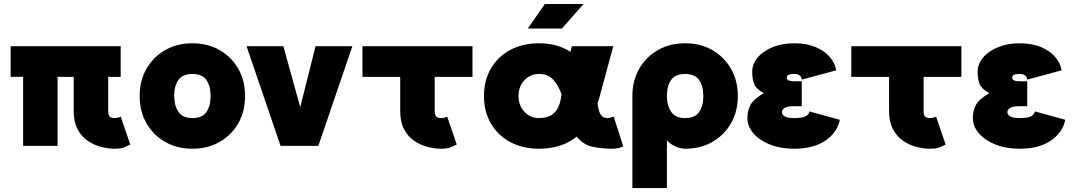

<svg xmlns="http://www.w3.org/2000/svg" viewBox="-20 -743 5471 978"><path d="M594.7 -351.6H531.2V-176.8Q531.2 -158.7 538.3 -150.1Q545.4 -141.6 564.5 -141.6Q571.3 -141.6 580.6 -143.8Q589.8 -146 594.7 -149.4L643.6 -6.8Q634.3 -2 615.5 6.3Q596.7 14.6 564.5 14.6Q530.8 14.6 494.4 5.1Q458 -4.4 426.3 -26.1Q394.5 -47.9 375 -85Q355.5 -122.1 355.5 -176.8V-351.6H273.4V0H97.7V-351.6H34.2V-507.8H594.7Z M691.4 -253.9Q691.4 -332 726.1 -392.6Q760.7 -453.1 821.3 -487.8Q881.8 -522.5 960 -522.5Q1038.1 -522.5 1098.6 -487.8Q1159.2 -453.1 1193.8 -392.6Q1228.5 -332 1228.5 -253.9Q1228.5 -175.8 1193.8 -115.2Q1159.2 -54.7 1098.6 -20Q1038.1 14.6 960 14.6Q881.8 14.6 821.3 -20Q760.7 -54.7 726.1 -115.2Q691.4 -175.8 691.4 -253.9ZM867.2 -253.9Q867.2 -206.5 888.4 -174.1Q909.7 -141.6 960 -141.6Q1010.3 -141.6 1031.5 -172.6Q1052.7 -203.6 1052.7 -253.9Q1052.7 -304.2 1031.5 -335.2Q1010.3 -366.2 960 -366.2Q909.7 -366.2 888.4 -335.2Q867.2 -304.2 867.2 -253.9Z M1509.3 -197.3 1587.4 -507.8H1774.9L1601.6 0H1409.2L1235.8 -507.8H1423.3Z M2257.8 -149.4 2306.6 -6.8Q2297.4 -2 2278.6 6.3Q2259.8 14.6 2227.5 14.6Q2193.8 14.6 2157.5 5.1Q2121.1 -4.4 2089.4 -26.1Q2057.6 -47.9 2038.1 -85Q2018.6 -122.1 2018.6 -176.8V-351.6H1826.2V-507.8H2386.7V-351.6H2194.3V-176.8Q2194.3 -158.7 2201.4 -150.1Q2208.5 -141.6 2227.5 -141.6Q2234.4 -141.6 2243.7 -143.8Q2252.9 -146 2257.8 -149.4Z M3154.8 2.9Q3145.5 7.8 3129.6 11.2Q3113.8 14.6 3099.6 14.6Q3045.4 14.6 2998.3 4.6Q2951.2 -5.4 2917.5 -47.4Q2880.9 -17.1 2833 -1.2Q2785.2 14.6 2725.1 14.6Q2643.1 14.6 2579.8 -19Q2516.6 -52.7 2481 -113Q2445.3 -173.3 2445.3 -253.9Q2445.3 -334.5 2481 -395Q2516.6 -455.6 2579.8 -489Q2643.1 -522.5 2725.1 -522.5Q2776.4 -522.5 2815.9 -510.7Q2855.5 -499 2885.7 -479L2893.1 -507.8H3104L3035.2 -253.9Q3029.8 -233.4 3023.4 -214.8Q3025.4 -204.6 3027.1 -196Q3028.8 -187.5 3030.8 -180.7Q3036.1 -161.6 3045.9 -151.6Q3055.7 -141.6 3075.2 -141.6Q3082 -141.6 3091.6 -144.3Q3101.1 -147 3106 -149.4ZM2725.1 -366.2Q2681.2 -366.2 2651.1 -334Q2621.1 -301.8 2621.1 -253.9Q2621.1 -206.5 2651.1 -174.1Q2681.2 -141.6 2725.1 -141.6Q2750.5 -141.6 2774.4 -149.7Q2798.3 -157.7 2816.2 -183.6Q2834 -209.5 2840.3 -262.7Q2824.7 -306.6 2798.6 -336.4Q2772.5 -366.2 2725.1 -366.2ZM2842.3 -597.7H2668.5L2755.4 -722.7H2952.6Z M3201.2 -253.9Q3201.2 -332 3235.8 -392.6Q3270.5 -453.1 3331.1 -487.8Q3391.6 -522.5 3469.7 -522.5Q3547.9 -522.5 3608.4 -487.8Q3668.9 -453.1 3703.6 -392.6Q3738.3 -332 3738.3 -253.9Q3738.3 -175.8 3703.6 -115.2Q3668.9 -54.7 3608.4 -20Q3547.9 14.6 3469.7 14.6Q3444.8 14.6 3416.7 1Q3388.7 -12.7 3377 -29.3V214.8H3201.2ZM3377 -253.9Q3377 -206.5 3398.2 -174.1Q3419.4 -141.6 3469.7 -141.6Q3520 -141.6 3541.3 -172.6Q3562.5 -203.6 3562.5 -253.9Q3562.5 -304.2 3541.3 -335.2Q3520 -366.2 3469.7 -366.2Q3419.4 -366.2 3398.2 -335.2Q3377 -304.2 3377 -253.9Z M4025.9 -329.1H4064V-202.1H4025.9Q3991.2 -202.1 3977.1 -193.4Q3962.9 -184.6 3962.9 -171.9Q3962.9 -159.2 3977.1 -150.4Q3991.2 -141.6 4025.9 -141.6Q4060.5 -141.6 4079.3 -148.7Q4098.1 -155.8 4103.5 -175.3L4257.8 -132.8Q4245.6 -69.3 4185.1 -27.3Q4124.5 14.6 4025.9 14.6Q3956.1 14.6 3902.1 -6.8Q3848.1 -28.3 3817.6 -64Q3787.1 -99.6 3787.1 -141.6Q3787.1 -181.2 3803.5 -210Q3819.8 -238.8 3870.6 -268.1Q3830.6 -291 3821 -315.9Q3811.5 -340.8 3811.5 -377.9Q3811.5 -416.5 3838.9 -449.5Q3866.2 -482.4 3914.6 -502.4Q3962.9 -522.5 4025.9 -522.5Q4088.9 -522.5 4134.5 -503.2Q4180.2 -483.9 4206.8 -452.6Q4233.4 -421.4 4239.3 -384.8L4064 -337.4Q4064 -349.1 4054.2 -357.7Q4044.4 -366.2 4025.9 -366.2Q4007.8 -366.2 3997.8 -362.5Q3987.8 -358.9 3987.8 -347.7Q3987.8 -336.9 3997.8 -333Q4007.8 -329.1 4025.9 -329.1Z M4748 -149.4 4796.9 -6.8Q4787.6 -2 4768.8 6.3Q4750 14.6 4717.8 14.6Q4684.1 14.6 4647.7 5.1Q4611.3 -4.4 4579.6 -26.1Q4547.9 -47.9 4528.3 -85Q4508.8 -122.1 4508.8 -176.8V-351.6H4316.4V-507.8H4877V-351.6H4684.6V-176.8Q4684.6 -158.7 4691.7 -150.1Q4698.7 -141.6 4717.8 -141.6Q4724.6 -141.6 4733.9 -143.8Q4743.2 -146 4748 -149.4Z M5174.3 -329.1H5212.4V-202.1H5174.3Q5139.6 -202.1 5125.5 -193.4Q5111.3 -184.6 5111.3 -171.9Q5111.3 -159.2 5125.5 -150.4Q5139.6 -141.6 5174.3 -141.6Q5209 -141.6 5227.8 -148.7Q5246.6 -155.8 5252 -175.3L5406.2 -132.8Q5394 -69.3 5333.5 -27.3Q5272.9 14.6 5174.3 14.6Q5104.5 14.6 5050.5 -6.8Q4996.6 -28.3 4966.1 -64Q4935.5 -99.6 4935.5 -141.6Q4935.5 -181.2 4951.9 -210Q4968.3 -238.8 5019 -268.1Q4979 -291 4969.5 -315.9Q4960 -340.8 4960 -377.9Q4960 -416.5 4987.3 -449.5Q5014.6 -482.4 5063 -502.4Q5111.3 -522.5 5174.3 -522.5Q5237.3 -522.5 5283 -503.2Q5328.6 -483.9 5355.2 -452.6Q5381.8 -421.4 5387.7 -384.8L5212.4 -337.4Q5212.4 -349.1 5202.6 -357.7Q5192.9 -366.2 5174.3 -366.2Q5156.2 -366.2 5146.2 -362.5Q5136.2 -358.9 5136.2 -347.7Q5136.2 -336.9 5146.2 -333Q5156.2 -329.1 5174.3 -329.1Z"/></svg>

Font: Giphurs Black
Style: Regular
Weight: 900
Version: Version 0.920; ttfautohint (v1.8.4.7-5d5b)